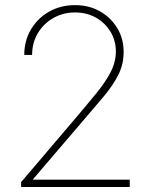

<svg xmlns="http://www.w3.org/2000/svg" viewBox="-20 -748 602 768"><path d="M64.5 0V-19.5L277.3 -269.5Q327.1 -328.1 364.5 -373.8Q401.9 -419.4 422.6 -459.7Q443.4 -500 443.4 -542Q443.4 -585.9 421.9 -621.3Q400.4 -656.7 363.5 -677.5Q326.7 -698.2 280.3 -698.2Q232.4 -698.2 193.4 -676Q154.3 -653.8 131.3 -615.2Q108.4 -576.7 108.4 -528.3H77.1Q77.1 -585.4 104 -630.6Q130.9 -675.8 177 -701.7Q223.1 -727.5 280.3 -727.5Q335.4 -727.5 379.4 -702.9Q423.3 -678.2 449 -635.7Q474.6 -593.3 474.6 -540Q474.6 -490.7 453.1 -448.2Q431.6 -405.8 392.8 -359.6Q354 -313.5 302.7 -253.9L112.3 -31.2V-29.3H231.4H499V0Z"/></svg>

Font: Reddit Mono ExtraLight
Style: Regular
Weight: 250
Monospace: yes
Designer: Stephen Hutchings
Foundry: Reddit
Version: Version 1.014